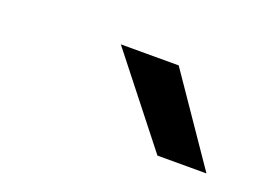

<svg xmlns="http://www.w3.org/2000/svg" viewBox="-39 -770 354 265"><g transform="rotate(20 138.0 -637.5)"><path d="M204 -574H276L189 -701H104Z"/></g></svg>

Font: Unageo
Style: Light-Italic
Weight: 300
Designer: Richard Sepsi
Foundry: Richard Sepsi
Version: Version 2.000